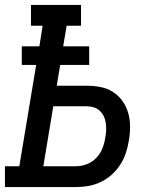

<svg xmlns="http://www.w3.org/2000/svg" viewBox="-29 -755 649 775"><path d="M-9 0V-84H49L117 -493H59V-568H130L143 -651H96V-735H298V-651H240L226 -568H331V-493H214L200 -409H321Q350 -409 377.5 -403.5Q405 -398 427.5 -383.5Q450 -369 465.5 -347Q481 -325 488.5 -299Q496 -273 496 -244Q496 -215 491 -187Q487 -162 479 -137.5Q471 -113 456.5 -90.5Q442 -68 422 -50Q402 -32 378 -20.5Q354 -9 329 -4.5Q304 0 279 0ZM279 -84Q300 -84 322 -92.5Q344 -101 360 -118Q376 -135 384.5 -156.5Q393 -178 396 -200Q399 -214 399.5 -229Q400 -244 398 -258.5Q396 -273 390 -285.5Q384 -298 374 -307.5Q364 -317 350 -321.5Q336 -326 321 -326H186L146 -84Z"/></svg>

Font: Iosevka Slab Medium Extended
Style: Italic
Weight: 500
Width: 7
Italic angle: -9°
Monospace: yes
Designer: Belleve Invis
Foundry: Belleve Invis
Version: Version 11.1.0; ttfautohint (v1.8.3)